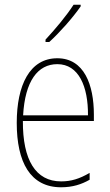

<svg xmlns="http://www.w3.org/2000/svg" viewBox="-20 -784 468 814"><path d="M322 -757V-764H292C260 -715 218 -665 173 -616V-606H189C232 -645 289 -709 322 -757ZM223 -537C106 -537 51 -423 51 -263C51 -97 108 10 239 10C287 10 325 -2 360 -22V-51C317 -26 282 -15 239 -15C131 -15 76 -106 77 -271H378V-298C378 -424 337 -537 223 -537ZM223 -512C314 -512 354 -417 353 -295H78C86 -440 140 -512 223 -512Z"/></svg>

Font: Noto Sans Sinhala Condensed Thin
Style: Regular
Weight: 100
Width: 3
Designer: Jelle Bosma - Monotype Design Team
Foundry: Monotype Imaging Inc.
Version: Version 2.006